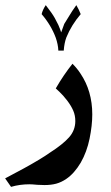

<svg xmlns="http://www.w3.org/2000/svg" viewBox="-80 -510 432 747"><path d="M233 -224Q279 -156 279 -65Q279 -22 268.5 29.5Q258 81 234 123Q209 165 178 186Q159 199 139 204.5Q119 210 93 210L65 209Q45 207 35 207Q-3 207 -37 217L-60 184L13 145Q82 107 114 84Q164 52 188.5 24.5Q213 -3 213 -39Q213 -61 205 -79.5Q197 -98 182 -118Q165 -140 152 -152Q139 -164 137 -166Q167 -218 202 -262Q220 -244 233 -224ZM178 -364Q170 -342 168 -313H147Q146 -337 137 -363Q119 -412 82 -455Q86 -472 98 -490Q123 -458 133 -440L147 -413Q156 -392 158 -384L170 -417Q178 -431 191 -451Q199 -465 217 -490Q227 -473 234 -455Q198 -413 178 -364Z"/></svg>

Font: Mirza SemiBold
Style: Regular
Weight: 600
Designer: Arabic design by Kourosh Beigpour, Latin design by Eduardo Tunni, engineering by Lasse Fister
Version: Version 1.0010g